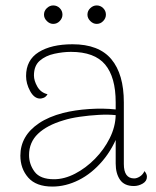

<svg xmlns="http://www.w3.org/2000/svg" viewBox="-20 -675 574 707"><path d="M473 10Q438 10 422 -13Q406 -36 406 -73V-206L420 -194Q397 -129 357.5 -82.5Q318 -36 270 -12Q222 12 173 12Q113 12 84 -21Q55 -54 55 -102Q55 -138 72 -168Q89 -198 124 -221.5Q159 -245 212 -259Q256 -270 308 -273.5Q360 -277 406 -272V-298Q406 -391 367 -437.5Q328 -484 241 -484Q212 -484 180 -477Q148 -470 126.5 -451.5Q105 -433 105 -397Q105 -378 117.5 -356Q130 -334 155 -328Q149 -318 141 -315Q133 -312 128 -312Q106 -312 91 -339.5Q76 -367 76 -395Q76 -454 122.5 -483Q169 -512 247 -512Q344 -512 390 -457Q436 -402 436 -298V-71Q436 -18 474 -18Q484 -18 495 -25Q506 -32 512 -45Q517 -39 519 -34Q521 -29 521 -24Q521 -8 505.5 1Q490 10 473 10ZM179 -15Q217 -15 256.5 -35.5Q296 -56 329.5 -90Q363 -124 384 -166Q405 -208 406 -251Q379 -254 343.5 -252Q308 -250 273.5 -245Q239 -240 214 -232Q153 -214 120 -182.5Q87 -151 87 -104Q87 -70 107.5 -42.5Q128 -15 179 -15ZM176 -587Q163 -587 152.5 -597.5Q142 -608 142 -621Q142 -635 152.5 -645Q163 -655 176 -655Q190 -655 200 -645Q210 -635 210 -621Q210 -608 200 -597.5Q190 -587 176 -587ZM336 -587Q323 -587 312.5 -597.5Q302 -608 302 -621Q302 -635 312.5 -645Q323 -655 336 -655Q350 -655 360 -645Q370 -635 370 -621Q370 -608 360 -597.5Q350 -587 336 -587Z"/></svg>

Font: Arima Thin
Style: Regular
Weight: 100
Designer: Joana Correia and Natanael Gama
Foundry: NDISCOVER
Version: Version 1.101;gftools[0.9.23]